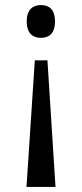

<svg xmlns="http://www.w3.org/2000/svg" viewBox="-20 -561 326 761"><path d="M142 -541C112 -541 86 -525 86 -476C86 -427 112 -411 142 -411C173 -411 198 -427 198 -476C198 -525 173 -541 142 -541ZM168 -322H118L85 180H200Z"/></svg>

Font: Noto Serif Sinhala ExtraCondensed Medium
Style: Regular
Weight: 500
Width: 2
Designer: Jelle Bosma - Monotype Design Team
Foundry: Monotype Imaging Inc.
Version: Version 2.007